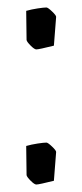

<svg xmlns="http://www.w3.org/2000/svg" viewBox="-20 -483 220 513"><path d="M51 -15 50 -93Q64 -97 80.5 -99.5Q97 -102 104 -102Q108 -102 119 -91.5Q130 -81 130 -77L124 0Q84 10 77 10Q72 10 62 0Q52 -10 51 -15ZM51 -376 50 -454Q64 -458 80.5 -460.5Q97 -463 104 -463Q108 -463 119 -452.5Q130 -442 130 -438L124 -361Q84 -351 77 -351Q72 -351 62 -361Q52 -371 51 -376Z"/></svg>

Font: Grenze Light
Style: Regular
Weight: 300
Designer: Renata Polastri
Foundry: Omnibus-Type
Version: Version 1.002; ttfautohint (v1.8)